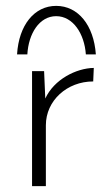

<svg xmlns="http://www.w3.org/2000/svg" viewBox="-20 -633 382 653"><path d="M171 -578C228 -578 267 -519 272 -448H306C299 -547 246 -613 171 -613C97 -613 44 -548 38 -448H73C77 -519 114 -578 171 -578ZM134 -298 130 -391H89V0H136V-207C136 -291 208 -356 297 -356L299 -402C239 -401 164 -363 134 -298Z"/></svg>

Font: Sulaf Light
Style: Regular
Weight: 300
Designer: Bandar Raffah (Arabic) and Santiago Orozco (Latin)
Foundry: Caramella and Typemade
Version: Version 1.005;PS 001.005;hotconv 1.0.88;makeotf.lib2.5.64775